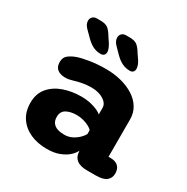

<svg xmlns="http://www.w3.org/2000/svg" viewBox="-159 -820 937 963"><g transform="rotate(30 309.5 -338.0)"><path d="M468.2 0.8Q427.8 0.8 407.8 -15.3Q387.8 -31.3 386.7 -59.2L385.8 -66.2Q379 -50.2 360.3 -32.8Q341.7 -15.5 311.2 -3.5Q280.8 8.5 238 8.5Q185.2 8.5 143.2 -10.2Q101.2 -29 76.8 -64.8Q52.5 -100.5 52.5 -151.7Q52.5 -205 81.7 -239.1Q110.8 -273.2 157.9 -289.6Q205 -306 258.5 -306Q290.5 -306 315.5 -299.9Q340.5 -293.8 356.8 -285.8Q373 -277.7 378.7 -271.8V-310Q378.7 -323 371.1 -334Q363.5 -345 350.2 -353.2Q337 -361.5 319.4 -366.1Q301.8 -370.7 281.8 -370.7Q253 -370.7 227.8 -365.9Q202.5 -361.2 182.7 -354.7Q171.5 -351.2 161.3 -349.3Q151.2 -347.5 139.2 -347.5Q111.2 -347.5 94.3 -360.8Q77.5 -374.2 77.5 -402.3Q77.5 -428.5 94.8 -442.2Q112.2 -456 135.2 -464.2Q160.5 -473.7 203.8 -480.6Q247.2 -487.5 297.8 -487.5Q343.7 -487.5 385.1 -476.9Q426.5 -466.3 458.6 -446.1Q490.7 -425.8 509 -396.1Q527.3 -366.3 527.3 -328V-112.2H540Q568.8 -112.2 583.8 -97.4Q598.8 -82.7 598.8 -56.3Q598.8 -30.2 580.3 -14.7Q561.8 0.8 517.5 0.8ZM378.7 -180Q373.5 -187.5 359.1 -195.5Q344.7 -203.5 325.4 -208.8Q306.2 -214.2 285.7 -214.2Q250 -214.2 226.2 -201Q202.3 -187.8 202.3 -156.2Q202.3 -134.7 212.3 -121.5Q222.3 -108.3 239.7 -102.7Q257 -97 278.5 -97Q304.2 -97 324.8 -107.8Q345.3 -118.7 359.4 -132.9Q373.5 -147.2 378.7 -158.2ZM234.9 -539.1Q211 -539.1 190.3 -549Q169.6 -558.9 146.9 -582L114.6 -614.4Q105 -624.1 100.9 -633.7Q96.8 -643.3 96.8 -652.2Q96.8 -665.8 105.7 -674.9Q114.7 -684 129.8 -684H150.2Q178.8 -684 193.5 -673.8Q208.2 -663.6 226 -633.3L243.7 -607Q259.9 -580.1 259.9 -563.7Q259.9 -552.6 253.2 -545.8Q246.6 -539.1 234.9 -539.1ZM403.8 -539.1Q380.2 -539.1 359.1 -549Q338 -558.9 315.3 -582L283.5 -614.4Q265.8 -632.8 265.8 -652.2Q265.8 -665.8 274.8 -674.9Q283.9 -684 299.1 -684H319.2Q347.7 -684 362.4 -673.6Q377.2 -663.2 394.9 -633.3L413.1 -607Q428.4 -582.6 428.4 -563.7Q428.4 -552.6 422 -545.8Q415.5 -539.1 403.8 -539.1Z"/></g></svg>

Font: Sono ExtraLight
Style: Regular
Weight: 200
Designer: Tyler Finck
Foundry: Tyler Finck
Version: Version 2.112